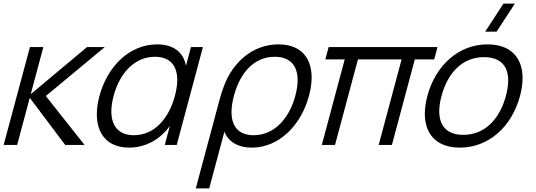

<svg xmlns="http://www.w3.org/2000/svg" viewBox="-23 -800 2961 1060"><path d="M-2.8 0H71.7L141.3 -260L336.7 0H443.7L230 -270L555.3 -540H457.3L146.7 -280L216.3 -540H142.3Z M1031.3 -540 1003.6 -436.5C990.6 -511 934.9 -555 844.9 -555C689.9 -555 569.3 -431.5 526 -270C516.4 -234.3 511.6 -200.4 511.6 -169.3C511.6 -59.9 571 15 690.1 15C779.6 15 861.1 -29.5 914.8 -105L886.7 0H952.7L1097.3 -540ZM716 -53.5C630.4 -53.5 591.7 -106.8 591.7 -185.3C591.7 -211.3 596 -240 604.1 -270.5C637.9 -396.5 719.5 -486.5 832.5 -486.5C916.7 -486.5 955.6 -436.7 955.6 -358.4C955.6 -332 951.2 -302.5 942.6 -270.5C909.1 -145.5 829.5 -53.5 716 -53.5Z M1058 240H1132L1216 -73.5C1234.8 -20.5 1288.3 15 1367.3 15C1517.8 15 1639.4 -108.5 1683 -271.5C1692.6 -307.1 1697.4 -341 1697.4 -372C1697.4 -480.4 1638.5 -555 1514.5 -555C1373.5 -555 1263.2 -458.5 1213.2 -324.5C1204.4 -302.5 1195.6 -273.5 1185.9 -237.5ZM1377.6 -53.5C1293 -53.5 1255.2 -103.6 1255.2 -181.3C1255.2 -208.4 1259.8 -238.7 1268.5 -271.5C1302.4 -398 1379.2 -486.5 1493.7 -486.5C1580.7 -486.5 1620.1 -435.8 1620.1 -357.4C1620.1 -331.4 1615.8 -302.3 1607.4 -271C1573.8 -145.5 1491.1 -53.5 1377.6 -53.5Z M1753.7 0H1826.7L1953.1 -472H2194.1L2067.7 0H2140.7L2267.1 -472H2374.1L2392.3 -540H1791.3L1773.1 -472H1880.1Z M2718.5 -625 2819.5 -780H2756.5L2655.5 -625ZM2515.5 15C2675.5 15 2802.4 -100.5 2848 -270.5C2857.4 -305.6 2862.1 -338.5 2862.1 -368.6C2862.1 -481.7 2796.2 -555 2668.2 -555C2510.2 -555 2382 -440.5 2336.5 -270.5C2327.1 -235.3 2322.4 -202.3 2322.4 -172.1C2322.4 -58.6 2388.3 15 2515.5 15ZM2534.4 -55.5C2445.2 -55.5 2402 -104.9 2402 -186C2402 -211.3 2406.2 -239.6 2414.5 -270.5C2448.3 -396.5 2528.3 -484.5 2649.3 -484.5C2739.8 -484.5 2782.6 -435.9 2782.6 -355.5C2782.6 -330.2 2778.3 -301.7 2770 -270.5C2735.8 -143 2654.4 -55.5 2534.4 -55.5Z"/></svg>

Font: Manrope
Style: RegularItalic
Weight: 400
Italic angle: -15°
Designer: Mikhail Sharanda
Foundry: Mikhail Sharanda
Version: Version 4.502;hotconv 1.0.109;makeotfexe 2.5.65596